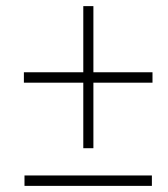

<svg xmlns="http://www.w3.org/2000/svg" viewBox="-20 -607 550 627"><path d="M285 -371V-587H252V-371H58V-337H252V-123H285V-337H478V-371ZM60 0H476V-34H60Z"/></svg>

Font: Noto Sans SemiCondensed ExtraLight
Style: Italic
Weight: 200
Width: 4
Italic angle: -12°
Designer: Monotype Design Team
Foundry: Monotype Imaging Inc.
Version: Version 2.013